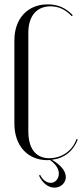

<svg xmlns="http://www.w3.org/2000/svg" viewBox="-20 -727 384 881"><path d="M46 -160C46 -59 106 8 198 8C201 8 205 7 209 7C236 26 250 48 250 69C250 93 234 112 213 112C195 112 176 100 164 75L159 79C175 113 201 134 230 134C259 134 282 112 282 85C282 58 259 30 218 6C274 0 316 -33 337 -87L331 -89C312 -34 263 -1 205 -1H203C143 -3 110 -46 110 -125V-577C110 -653 148 -698 212 -698C249 -698 281 -683 309 -653L314 -657C282 -691 245 -707 199 -707C106 -707 46 -641 46 -542Z"/></svg>

Font: Moniqa Display
Style: Regular
Weight: 400
Designer: Rajesh Rajput
Foundry: Rajesh Rajput
Version: Version 1.000